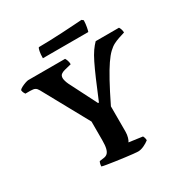

<svg xmlns="http://www.w3.org/2000/svg" viewBox="-194 -1008 1106 1157"><g transform="rotate(-30 359.5 -429.0)"><path d="M434 0Q426 0 402.5 -2.5Q379 -5 348 -9Q317 -13 286 -17.5Q255 -22 230.5 -26Q206 -30 197 -33Q197 -43 199.5 -52Q202 -61 205 -66L235 -70Q251 -72 261 -81.5Q271 -91 276 -111.5Q281 -132 281 -168V-297L106 -615Q98 -630 87.5 -636Q77 -642 54 -642H20Q17 -646 13 -654Q9 -662 8 -673Q13 -680 26.5 -687Q40 -694 54.5 -699Q69 -704 76 -704H332Q336 -698 340.5 -686Q345 -674 345 -659L297 -647Q281 -643 271 -635Q261 -627 261 -610Q261 -604 264 -592Q267 -580 274 -565L371 -374H377Q410 -454 434 -509.5Q458 -565 476.5 -602.5Q495 -640 511.5 -663.5Q528 -687 545 -704H707Q712 -697 715.5 -686Q719 -675 719 -664L678 -651Q657 -644 638.5 -634.5Q620 -625 600 -606Q580 -587 556 -552Q532 -517 501 -460.5Q470 -404 428 -318V-143Q428 -121 422.5 -102.5Q417 -84 411 -77L505 -64Q507 -61 510 -52.5Q513 -44 513 -33Q497 -20 475 -10Q453 0 434 0ZM218 -774Q218 -803 222 -821.5Q226 -840 230 -844Q263 -844 307.5 -845.5Q352 -847 398 -849.5Q444 -852 481 -854.5Q518 -857 535 -858L546 -849Q545 -823 541 -802.5Q537 -782 534 -774Z"/></g></svg>

Font: Texturina 12pt
Style: Bold
Weight: 700
Designer: Guillermo Torres Carreño
Foundry: Omnibus-Type
Version: Version 1.002